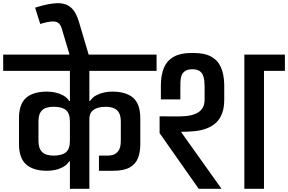

<svg xmlns="http://www.w3.org/2000/svg" viewBox="-56 -1183 1805 1203"><path d="M564 -208Q577 -208 590 -208Q603 -208 616 -208Q649 -208 666.5 -219.5Q684 -231 691.5 -247.5Q699 -264 700 -281Q701 -298 701 -309Q701 -338 701 -366.5Q701 -395 701 -423Q701 -470 677.5 -492Q654 -514 606 -514Q579 -514 556 -507Q533 -500 519 -484.5Q505 -469 504 -441V0H382V-172Q381 -172 380.5 -172Q380 -172 378 -172Q363 -150 339.5 -137Q316 -124 290 -118.5Q264 -113 239 -113Q152 -113 107.5 -153Q63 -193 63 -280Q63 -321 63 -361.5Q63 -402 63 -442Q63 -531 107.5 -570Q152 -609 239 -609Q264 -609 290 -603.5Q316 -598 339.5 -585.5Q363 -573 378 -550H382V-739H-36V-841H925V-739H504V-550H508Q523 -573 546.5 -585.5Q570 -598 595.5 -603.5Q621 -609 646 -609Q734 -609 778.5 -570Q823 -531 823 -442V-279Q823 -228 808 -191Q793 -154 756 -133.5Q719 -113 653 -113H564ZM185 -300Q185 -253 208 -230.5Q231 -208 280 -208Q332 -208 357 -229Q382 -250 382 -300V-421Q382 -473 357 -493.5Q332 -514 280 -514Q231 -514 208 -492.5Q185 -471 185 -423Z M379 -839V-843L333 -997Q326 -1024 313 -1036.5Q300 -1049 273 -1048.5Q246 -1048 196 -1033L164 -1135Q249 -1162 303 -1163Q357 -1164 389 -1135.5Q421 -1107 439 -1045L500 -839Z M1729 -841V-739H1598V0H1475V-841ZM1349 -558Q1349 -508 1335.5 -472.5Q1322 -437 1298 -414.5Q1274 -392 1240.5 -379Q1207 -366 1166 -361.5Q1125 -357 1078 -357L1332 0H1189L944 -349Q944 -368 944 -384.5Q944 -401 944 -417.5Q944 -434 944 -454H975Q1004 -454 1038 -453.5Q1072 -453 1105 -455.5Q1138 -458 1165.5 -468.5Q1193 -479 1209.5 -500.5Q1226 -522 1226 -560V-645Q1226 -660 1224 -678Q1222 -696 1215.5 -712Q1209 -728 1193.5 -738.5Q1178 -749 1150 -749Q1119 -749 1102.5 -737Q1086 -725 1080.5 -707Q1075 -689 1074.5 -669Q1074 -649 1074 -632V-560H952V-620V-647Q952 -712 971 -757.5Q990 -803 1032 -827Q1074 -851 1142 -851H1158Q1227 -851 1268.5 -827.5Q1310 -804 1329 -759.5Q1348 -715 1349 -652Q1349 -630 1349 -620Q1349 -610 1349 -598.5Q1349 -587 1349 -558Z"/></svg>

Font: Matangi
Style: Bold
Weight: 700
Designer: Prashant Pant
Foundry: The Graphic Ant
Version: Version 3.002